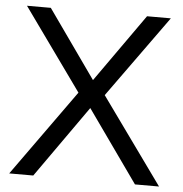

<svg xmlns="http://www.w3.org/2000/svg" viewBox="-51 -754 765 803"><g transform="rotate(5 331.5 -352.5)"><path d="M17 0 287 -377 288 -345 30 -705H130L340 -408H324L534 -705H634L375 -345V-377L646 0H545L321 -316H341L118 0Z"/></g></svg>

Font: Nunito Sans 10pt
Style: Regular
Weight: 400
Designer: Vernon Adams
Foundry: Vernon Adams
Version: Version 3.101;gftools[0.9.27]